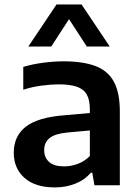

<svg xmlns="http://www.w3.org/2000/svg" viewBox="-20 -828 620 858"><path d="M225.5 9.5Q137 9.5 89.2 -33.2Q41.5 -76 41.5 -145.5Q41.5 -220 95.5 -262Q149.5 -304 269.5 -313L409 -325.5L421.5 -248.5L282 -236Q225.5 -230.5 201.5 -211Q177.5 -191.5 177.5 -157.5Q177.5 -123.5 199.8 -104Q222 -84.5 266.5 -84.5Q297 -84.5 327 -95.5Q357 -106.5 381.5 -130.5V-339.5Q381.5 -382.5 367 -406.8Q352.5 -431 321.8 -441Q291 -451 242 -451Q209 -451 166.5 -445.5Q124 -440 84 -427V-529Q125.5 -541.5 174 -547.8Q222.5 -554 264 -554Q350 -554 405.8 -533.2Q461.5 -512.5 488.5 -463.5Q515.5 -414.5 515.5 -330V0H402L392.5 -56H385.5Q358 -23.5 316 -7Q274 9.5 225.5 9.5ZM106.5 -620 232.5 -808H344.5L470.5 -620H368L276.5 -761H300.5L209 -620Z"/></svg>

Font: Encode Sans SemiExpanded SemiBold
Style: Regular
Weight: 600
Width: 6
Designer: Multiple Designers
Foundry: Impallari Type
Version: Version 3.002